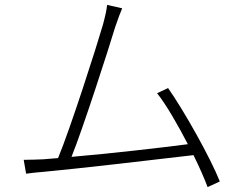

<svg xmlns="http://www.w3.org/2000/svg" viewBox="-20 -741 996 787"><path d="M881 2.8C844.1 -91.3 735.1 -285.9 669 -380L623.9 -359C661.9 -311.1 709.2 -228.7 750 -149.9C644.9 -136 427.9 -111.2 273.1 -98C320 -214.1 426.1 -543 452.1 -630C465.2 -669 472.7 -687.1 480.8 -707L419 -720.9C416.9 -699.9 413 -681.8 402 -639.9C376.1 -550.1 268.1 -213.1 218 -93C195 -90.9 175.1 -89.1 158 -88.1C131 -87 104 -85.9 77.1 -85.9L87 -29.1C114 -33 136.7 -34.8 160.9 -36.9C293 -49 631 -88.1 773.1 -105.1C797.9 -55 817.8 -9.2 831 25.9Z"/></svg>

Font: Karasuma Gothic
Style: Light
Weight: 300
Designer: Rasmus Andersson / Ryoko Nishizuka
Foundry: rsms
Version: Version 1.00